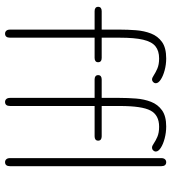

<svg xmlns="http://www.w3.org/2000/svg" viewBox="21 -690 677 759"><g transform="rotate(90 359.5 -310.5)"><path d="M97 -374H24Q16 -374 11.5 -370.5Q7 -367 7 -360Q7 -353 11.5 -349.5Q16 -346 24 -346H97V-12Q97 -2 101.5 3Q106 8 113 8Q121 8 125 3Q129 -2 129 -12V-346H209Q217 -346 221.5 -349.5Q226 -353 226 -360Q226 -367 221.5 -370.5Q217 -374 209 -374H129V-446Q129 -504 137 -538Q145 -572 163 -586.5Q181 -601 211 -601Q235 -601 251 -594Q267 -587 277.5 -580Q288 -573 294 -573Q300 -573 304.5 -577.5Q309 -582 309 -588Q309 -598 294.5 -607.5Q280 -617 257.5 -623Q235 -629 211 -629Q169 -629 146 -612.5Q123 -596 112.5 -569Q102 -542 99.5 -509.5Q97 -477 97 -445ZM367 -374H294Q286 -374 281.5 -370.5Q277 -367 277 -360Q277 -353 281.5 -349.5Q286 -346 294 -346H367V-12Q367 -2 371.5 3Q376 8 383 8Q391 8 395 3Q399 -2 399 -12V-346H519Q527 -346 531.5 -349.5Q536 -353 536 -360Q536 -367 531.5 -370.5Q527 -374 519 -374H399V-446Q399 -533 417 -567Q435 -601 481 -601Q505 -601 521 -594Q537 -587 547 -580Q557 -573 563 -573Q570 -573 574.5 -577.5Q579 -582 579 -588Q579 -598 564.5 -607.5Q550 -617 527 -623Q504 -629 480 -629Q439 -629 416 -612.5Q393 -596 382.5 -569Q372 -542 369.5 -509.5Q367 -477 367 -445ZM605 -12Q605 -2 609.5 3Q614 8 621 8Q629 8 633 3Q637 -2 637 -12V-609Q637 -619 633 -624Q629 -629 621 -629Q614 -629 609.5 -624Q605 -619 605 -609Z"/></g></svg>

Font: Beiruti ExtraLight
Style: Regular
Weight: 250
Designer: Arlette Boutros
Foundry: Boutros
Version: Version 1.41